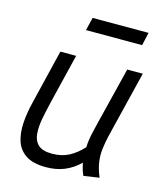

<svg xmlns="http://www.w3.org/2000/svg" viewBox="-108 -788 755 882"><g transform="rotate(15 269.5 -347.0)"><path d="M193 12Q131 12 97 -10.5Q63 -33 50.5 -71Q38 -109 41 -157.5Q44 -206 57 -258L120 -518H195L138 -284Q128 -242 120 -201.5Q112 -161 114.5 -127.5Q117 -94 137.5 -74.5Q158 -55 204 -55Q249 -55 283.5 -73Q318 -91 349 -125Q349 -143 352.5 -164.5Q356 -186 361.5 -208Q367 -230 371 -248L438 -518H512L434 -200Q426 -166 422.5 -134.5Q419 -103 424 -71.5Q429 -40 444 -5L370 6Q364 -6 359.5 -21Q355 -36 352 -52Q318 -19 279 -3.5Q240 12 193 12ZM208 -644 223 -706H489L475 -644Z"/></g></svg>

Font: Ubuntu Sans
Style: Italic
Weight: 400
Italic angle: -13.5°
Designer: Dalton Maag Ltd
Foundry: Dalton Maag Ltd
Version: Version 1.006